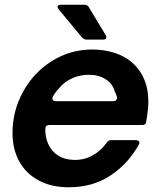

<svg xmlns="http://www.w3.org/2000/svg" viewBox="-20 -783 680 814"><path d="M33 -219Q33 -313 78 -394.5Q123 -476 200.5 -524.5Q278 -573 371 -573Q437 -573 491 -549Q545 -525 577 -474.5Q609 -424 609 -350Q609 -321 600 -268Q599 -253 583 -253H189Q172 -253 172 -236Q172 -177 205.5 -141Q239 -105 298 -105Q340 -105 375 -125.5Q410 -146 432 -178Q440 -189 452 -189H555Q564 -189 568.5 -184.5Q573 -180 570 -173Q526 -91 450 -40Q374 11 272 11Q198 11 144 -18Q90 -47 61.5 -99Q33 -151 33 -219ZM460 -354Q468 -354 472.5 -358.5Q477 -363 476 -371Q473 -383 467 -394Q458 -428 428 -447Q398 -466 357 -466Q319 -466 285.5 -451Q252 -436 228 -406Q215 -393 204 -373Q202 -367 202 -366Q202 -361 206 -357.5Q210 -354 217 -354ZM348 -615Q336 -615 328 -624L229 -743Q224 -750 224 -753Q224 -763 238 -763H338Q351 -763 357 -752L428 -634Q431 -630 431 -625Q431 -615 417 -615Z"/></svg>

Font: Open Sauce Two
Style: Bold Italic
Weight: 700
Italic angle: -10°
Designer: Alfredo Marco Pradil
Foundry: Creative Sauce Fz LLC
Version: Version 1.477